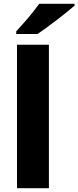

<svg xmlns="http://www.w3.org/2000/svg" viewBox="-20 -997 415 1017"><path d="M239 0H70V-760H239ZM375 -967Q359 -953 334 -933Q309 -913 280.5 -891Q252 -869 225 -849.5Q198 -830 179 -817H66V-831Q82 -849 105 -874.5Q128 -900 150 -927.5Q172 -955 188 -977H375Z"/></svg>

Font: Noto Sans Lao Looped ExtraBold
Style: Regular
Weight: 800
Designer: Mark Frömberg, Ben Mitchell
Foundry: The Fontpad Ltd
Version: Version 1.002; ttfautohint (v1.8.4.7-5d5b)